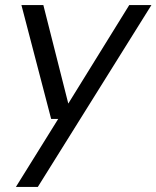

<svg xmlns="http://www.w3.org/2000/svg" viewBox="-20 -522 621 762"><path d="M43 220 211 -50H183L65 -502H152L251 -111L493 -502H581L130 220Z"/></svg>

Font: DM Sans 16pt
Style: Italic
Weight: 400
Italic angle: -10°
Version: Version 4.004;gftools[0.9.30]